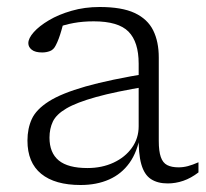

<svg xmlns="http://www.w3.org/2000/svg" viewBox="-20 -519 588 549"><path d="M407.5 -310 401 -272Q310 -257 254.5 -241.5Q199 -226 170 -209Q141 -192 131.2 -171.5Q121.5 -151 121.5 -125.5Q121.5 -82 148 -60.2Q174.5 -38.5 230 -38.5Q271.5 -38.5 304.8 -54Q338 -69.5 357.2 -96.5Q376.5 -123.5 376.5 -158V-337Q376.5 -399 347.5 -428.5Q318.5 -458 248 -458Q217 -458 190.8 -453.2Q164.5 -448.5 138 -438.5L163.5 -461Q159.5 -446 155.8 -432.8Q152 -419.5 148 -408.8Q144 -398 139.5 -389.5Q133.5 -377 123 -373Q112.5 -369 100.5 -369Q80.5 -369 70.8 -376.8Q61 -384.5 61 -395.5Q61 -409.5 76.5 -427Q92 -444.5 119.8 -461Q147.5 -477.5 184.8 -488.2Q222 -499 265 -499Q328.5 -499 365.2 -481.8Q402 -464.5 418 -432.2Q434 -400 434 -354.5V-116Q434 -86.5 439.8 -70Q445.5 -53.5 458 -47Q470.5 -40.5 490.5 -40.5Q504 -40.5 517.2 -44Q530.5 -47.5 547.5 -55V-26Q526 -9.5 504 -2Q482 5.5 459.5 5.5Q430.5 5.5 411.5 -7Q392.5 -19.5 384 -49.5Q375.5 -79.5 376.5 -132L381 -133.5Q373 -85 350.2 -53.2Q327.5 -21.5 292 -5.8Q256.5 10 210.5 10Q137 10 97.8 -22Q58.5 -54 58.5 -117Q58.5 -151.5 71 -178.8Q83.5 -206 119.5 -229Q155.5 -252 224.8 -271.8Q294 -291.5 407.5 -310Z"/></svg>

Font: Newsreader 9pt Light
Style: Regular
Weight: 300
Designer: Hugues Gentile
Foundry: Production Type
Version: Version 1.003